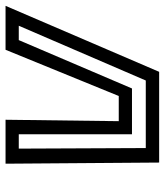

<svg xmlns="http://www.w3.org/2000/svg" viewBox="28 -608 580 675"><g transform="rotate(-90 317.5 -270.0)"><path d="M84 0 80 -540H234.5L229.5 -142H318L480.5 -540H635L403 0ZM135 -47H372.5L565 -493.5H514.5L344.5 -95.5H183.5V-493.5H133Z"/></g></svg>

Font: Tourney Medium
Style: Italic
Weight: 500
Italic angle: -12°
Version: Version 1.015